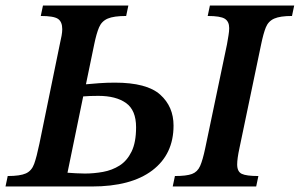

<svg xmlns="http://www.w3.org/2000/svg" viewBox="-37 -677 1088 697"><path d="M296 0H-17L-9 -38Q36 -38 57 -47.5Q78 -57 87 -82Q96 -107 106 -155L180 -516Q184 -533 186.5 -547Q189 -561 189 -571Q189 -598 173.5 -608.5Q158 -619 111 -619L119 -657H429L421 -619Q376 -619 354 -609.5Q332 -600 322.5 -577.5Q313 -555 305 -516L275 -371Q295 -373 323 -375Q351 -377 380 -377Q496 -377 544.5 -333.5Q593 -290 593 -221Q593 -117 516 -58.5Q439 0 296 0ZM893 0H590L598 -38Q640 -38 660 -45.5Q680 -53 689.5 -74.5Q699 -96 708 -139L787 -516Q790 -534 792.5 -548.5Q795 -563 795 -575Q795 -599 779 -609Q763 -619 717 -619L725 -657H1031L1023 -619Q980 -619 958.5 -609.5Q937 -600 928 -577.5Q919 -555 911 -516L832 -138Q824 -101 824 -80Q824 -54 840.5 -46Q857 -38 901 -38ZM265 -327 208 -50Q221 -49 239 -48Q257 -47 271 -47Q304 -47 337 -53Q370 -59 397 -76Q424 -93 440.5 -126.5Q457 -160 457 -215Q457 -277 420.5 -303Q384 -329 320 -329Q304 -329 290 -328.5Q276 -328 265 -327Z"/></svg>

Font: STIX Two Text SemiBold
Style: Italic
Weight: 600
Italic angle: -12°
Designer: Ross Mills, John Hudson & Paul Hanslow, Tiro Typeworks Ltd; with prior portions MicroPress Inc. and Coen Hoffman, Elsevi
Foundry: Tiro Typeworks Ltd
Version: Version 2.13 b171